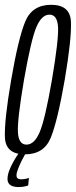

<svg xmlns="http://www.w3.org/2000/svg" viewBox="-23 -624 309 780"><path d="M78.5 3Q156 3 183.5 -65.2Q211 -133.5 240 -300Q268 -465.5 265.2 -535Q262.5 -604.5 185 -604.5Q107 -604.5 79 -535.2Q51 -466 22.5 -300Q-6 -134 -3 -65.5Q0 3 78.5 3ZM84.5 -36.5Q52.5 -36.5 49.8 -87Q47 -137.5 74.5 -299.5Q103 -462 124.5 -513.2Q146 -564.5 178 -564.5Q210 -564.5 212.8 -513.5Q215.5 -462.5 188 -299.5Q160 -138 138.2 -87.2Q116.5 -36.5 84.5 -36.5ZM51.5 136Q60.5 136 68.5 135Q76.5 134 83 132.2Q89.5 130.5 91.5 129.5L94.5 98.5Q92.5 99.5 87.5 101Q82.5 102.5 76.2 103.5Q70 104.5 63 104.5Q54 104.5 49 100.8Q44 97 44 88.5Q44 78 50.8 61Q57.5 44 66.2 26.5Q75 9 80.5 0H52Q44.5 10.5 33.8 28.8Q23 47 15.2 67Q7.5 87 7.5 102.5Q7.5 115.5 13.8 122.8Q20 130 30.2 133Q40.5 136 51.5 136Z"/></svg>

Font: Anybody ExtraCondensed Light
Style: Italic
Weight: 300
Width: 2
Italic angle: -10°
Version: Version 1.113;gftools[0.9.25]